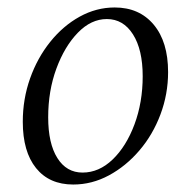

<svg xmlns="http://www.w3.org/2000/svg" viewBox="-20 -482 510 514"><path d="M176 12Q112 12 76.5 -32Q41 -76 41 -156Q41 -217 60.5 -272Q80 -327 114.5 -370Q149 -413 193.5 -437.5Q238 -462 287 -462Q353 -462 391.5 -416Q430 -370 430 -289Q430 -230 409.5 -175.5Q389 -121 353 -79Q317 -37 271.5 -12.5Q226 12 176 12ZM201 -20Q245 -20 281.5 -55Q318 -90 340 -149Q362 -208 362 -278Q362 -349 336 -390Q310 -431 266 -431Q224 -431 188.5 -394.5Q153 -358 131 -298.5Q109 -239 109 -168Q109 -98 133.5 -59Q158 -20 201 -20Z"/></svg>

Font: Petrona Light
Style: Italic
Weight: 300
Italic angle: -9°
Designer: Ringo R. Seeber
Foundry: Ringo R. Seeber
Version: Version 2.001; ttfautohint (v1.8.3)